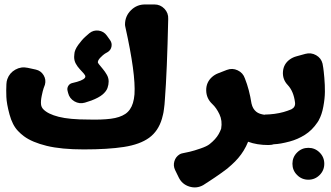

<svg xmlns="http://www.w3.org/2000/svg" viewBox="-20 -637 1456 845"><path d="M701.5 -156.2C703.5 -169.7 704.9 -184.1 705.7 -199.5C712 -280.2 716.9 -398.2 720.3 -553.5C721.2 -570.8 715.7 -585.9 703.7 -598.5C691.7 -611.1 677 -617.4 659.6 -617.4H618.4C594.1 -617.4 573.3 -608.9 556.1 -591.7C538.9 -574.5 530.3 -553.9 530.2 -529.7C530.1 -526.7 530.6 -523.2 531.5 -519.2C562.4 -380.5 575.8 -281.5 571.9 -222.1C570.6 -207.4 568.4 -194.6 565 -183.7C558.5 -162.3 547.3 -146.2 531.4 -135.5C515.4 -124.8 494.2 -117.8 467.6 -114.4C441 -111 408.1 -109.8 368.9 -110.9C313.6 -110.9 270 -114.9 238.2 -123C206.4 -131.1 183.8 -142.2 170.4 -156.4C164.9 -162.2 161.7 -169 160.7 -176.8C159.4 -186.9 160.4 -199.7 163.6 -215.3C166.8 -230.8 169.6 -241.9 171.9 -248.4C174.1 -255 176.1 -260.2 177.7 -264.2C181.7 -279 179.8 -293 171.9 -306.1C163.9 -319.2 152.5 -327.5 137.5 -330.8L102.1 -338.5C82.8 -342.8 64.6 -340.1 47.5 -330.5C30.4 -320.9 18.7 -307 12.2 -288.7C9.9 -282.3 8.6 -275.1 8.2 -266.9C7.2 -248.9 7.2 -230 8 -210.3C8.8 -190.5 13.4 -164.8 21.9 -133.3C30.4 -101.8 42.9 -77.5 59.5 -60.4L59.5 -60.4C67.2 -52.2 75.8 -44.5 85.5 -37.3C109.5 -19.5 143 -5.5 185.8 5C228.6 15.4 282.9 20.6 348.6 20.6C419.5 20.6 478.5 17 525.5 9.7C572.5 2.4 609.4 -11.1 636.3 -30.6C663.2 -50.2 682 -78.1 692.7 -114.4C694.2 -119.6 695.8 -125.9 697.5 -133.3C698.8 -137.9 700.2 -145.5 701.5 -156.2ZM279.7 -228C283.7 -211.7 293 -199.3 307.6 -190.9C322.2 -182.5 337.5 -180.6 353.7 -185.3C364.3 -188.3 373.8 -191.4 382.2 -194.6C404.1 -203 420.6 -211.8 431.6 -221.2C442.5 -230.6 449.7 -240.2 453.1 -249.8C456.5 -259.5 458.2 -269 458.2 -278.4C458.2 -288.8 455.6 -298.6 450.3 -307.8C445.1 -316.9 439.3 -325.4 432.7 -333.2C425.9 -341.4 420 -348.5 415.1 -354.7C413.6 -356.7 412.1 -358.8 410.8 -361.1C410 -367.7 413.6 -375.2 421.8 -383.5C429.9 -391.8 436.6 -397.5 441.6 -400.7C446.7 -403.8 451 -406.3 454.5 -408.2C463.3 -413.8 468.7 -421.8 470.7 -432.1C472.7 -442.4 470.6 -451.8 464.5 -460.4L450.1 -480.5C441.2 -492.9 429.2 -500.2 414.1 -502.3C399 -504.3 385.5 -500.6 373.6 -491.1L357.3 -476.9C346.4 -467.4 335.4 -454.9 324.3 -439.5C313.2 -424 307.5 -410.3 307.2 -398.4C306.6 -394.5 306.3 -390.5 306.3 -386.4C306.3 -375.4 308.8 -365.5 313.7 -356.7C318.7 -347.8 324.4 -339.8 331 -332.8C337.2 -326 343 -319.7 348.2 -314C353.1 -308.5 355.6 -303.9 355.6 -300.3C355.6 -296.1 352.6 -292.1 346.6 -288.2C340.6 -284.2 331.3 -280.4 318.8 -276.8C312.8 -275 305.8 -273.3 298 -271.5C290.4 -269.8 284.6 -265.6 280.5 -259C276.5 -252.3 275.4 -245.2 277.3 -237.7Z M1213.2 -114.6C1200.1 -125.1 1184.5 -130.3 1166.2 -130.3C1150.6 -130.3 1136.5 -132.4 1124 -136.5C1111.4 -140.7 1101.7 -148.8 1094.6 -160.8C1091.4 -166.2 1088.8 -173.2 1086.8 -181.8C1080.4 -222.7 1070.8 -259.3 1057.9 -291.6C1052.4 -308.1 1041.8 -320.1 1026 -327.5C1010.3 -335 994.3 -335.5 978 -329.2L939.7 -314.3C929.7 -310.4 920.8 -304.9 912.9 -297.9C895.4 -282 887 -262.3 887.5 -238.7C888 -215.2 897 -195.3 914.4 -179.1C926.2 -168.1 936.7 -153.2 945.7 -134.3C954.8 -115.4 957.3 -94.2 953.3 -70.5C950.5 -62.7 946.8 -54.8 942.3 -46.8C933.6 -31.5 920.3 -16.8 902.5 -2.7C894.6 3.7 881.3 10.1 862.5 16.5C843.8 23 828 27.8 815 30.8C802 33.9 791.6 36.1 783.6 37.5C778.8 38.4 774.6 39.8 771.2 41.9C759.4 49 751.5 59.1 747.5 72.4C743.5 85.6 744.6 98.6 750.6 111.2L766.5 143.8C776.2 163.9 791.8 177.3 813 184C834.3 190.7 854.7 188.6 874.2 177.8L899.7 161.3C916.8 150.3 935.4 137.6 955.4 123.4C975.5 109.2 988.5 98.9 994.6 92.4C997.1 90.3 998.6 89 999 88.6C1020.9 69.1 1038.6 48.2 1052.2 26C1059.8 13.6 1066.4 0.5 1071.9 -13.2C1097.6 -3.6 1127.5 1.3 1161.5 1.3C1181.9 1.3 1198.8 -4.9 1212.4 -17.2C1226 -29.4 1232.8 -45.2 1232.8 -64.5C1232.8 -87.5 1226.3 -104.2 1213.2 -114.6Z M1383 -108.2C1392 -124.3 1398.7 -144.2 1403 -167.8C1407.4 -191.3 1409.7 -213 1409.9 -232.6C1410.1 -252.3 1409.3 -273 1407.4 -294.8C1405.4 -316.6 1403.9 -331.3 1402.6 -338.9C1401.4 -346.6 1400.3 -352.6 1399.5 -357C1395.6 -373.2 1386.1 -385.6 1371.2 -394.1C1356.2 -402.5 1340.4 -404.5 1323.7 -399.9L1284.2 -389C1273.9 -386.2 1264.6 -381.8 1256 -375.8C1237.3 -362.5 1227 -344.5 1225.3 -321.7C1223.6 -298.9 1230.7 -279.2 1246.6 -262.5C1263.7 -244.2 1274.3 -218.8 1278.4 -186.2C1280.2 -172.4 1274.8 -162.3 1262.3 -155.9C1250.7 -151.1 1239.1 -147.1 1227.7 -143.9C1203.3 -137.1 1175.7 -133.3 1144.8 -132.7L1126.2 -1.4C1152.4 -1.4 1172.4 -1.7 1186.5 -2.2C1204.2 -2.8 1227 -6.8 1255 -14.3C1278.5 -20.6 1300.8 -30.3 1322 -43.7C1343.1 -57 1361.5 -75.2 1377.2 -98.5C1378.1 -99.8 1379.5 -102.1 1381.5 -105.3C1381.5 -105.4 1381.6 -105.6 1381.8 -105.8C1381.9 -106.1 1382.1 -106.5 1382.5 -107C1382.8 -107.5 1383 -107.9 1383.2 -108.1ZM1267 83.7C1267 103.1 1273.8 119.6 1287.5 133.3C1301.2 147 1317.8 153.9 1337.1 153.9C1356.5 153.9 1373 147 1386.7 133.3C1400.4 119.6 1407.2 103.1 1407.2 83.7C1407.2 64.4 1400.4 47.8 1386.7 34.2C1373 20.5 1356.5 13.6 1337.1 13.6C1317.8 13.6 1301.2 20.5 1287.5 34.2C1273.8 47.8 1267 64.4 1267 83.7Z"/></svg>

Font: Qalbi
Style: Regular
Weight: 400
Version: Version 001.000